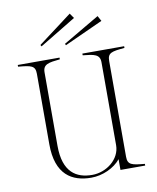

<svg xmlns="http://www.w3.org/2000/svg" viewBox="-101 -1017 907 1109"><g transform="rotate(-10 353.0 -462.5)"><path d="M662 -690V-700H417V-690C483 -683 517 -679 517 -631V-145C517 -63 436 0 352 0C259 0 183 -45 183 -200V-631C183 -679 217 -683 283 -690V-700H38V-690C114 -683 138 -679 138 -631V-217C138 -39 231 15 344 15C411 15 480 -17 517 -63V0H662V-10C587 -17 562 -21 562 -69V-631C562 -679 586 -683 662 -690ZM405 -911 385 -940 187 -791 192 -782ZM558 -867 541 -898 328 -773 332 -764Z"/></g></svg>

Font: Sprat Condensed Thin
Style: Regular
Weight: 100
Width: 3
Designer: Ethan Nakache
Foundry: Collletttivo
Version: Version 2.000;Glyphs 3.2 (3217)